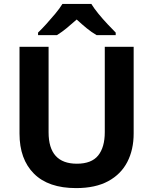

<svg xmlns="http://www.w3.org/2000/svg" viewBox="-20 -954 786 984"><path d="M665 -270Q665 -187 632.5 -124Q600 -61 534.5 -25.5Q469 10 370 10Q228 10 154 -64Q80 -138 80 -269V-714H229V-276Q229 -115 374 -115Q449 -115 483 -157Q517 -199 517 -277V-714H665ZM448 -934Q462 -911 484.5 -883.5Q507 -856 531 -830.5Q555 -805 573 -787V-774H475Q449 -789 424 -809.5Q399 -830 373 -854Q346 -830 322.5 -810.5Q299 -791 272 -774H175V-787Q194 -805 217.5 -831Q241 -857 263.5 -884Q286 -911 300 -934Z"/></svg>

Font: Noto Sans Syriac
Style: Bold
Weight: 700
Designer: Patrick Giasson and the Monotype Design Team
Foundry: Monotype Imaging Inc.
Version: Version 3.000; ttfautohint (v1.8.4.7-5d5b)